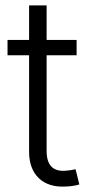

<svg xmlns="http://www.w3.org/2000/svg" viewBox="-20 -696 338 722"><path d="M89.4 -675.8V-545.9H8.3V-488.3H89.4V-124.5C89.4 -39.6 141.6 11.2 228.5 5.4C245.6 4.9 264.2 2 278.3 -2.4L264.2 -59.6C252.9 -57.1 238.3 -54.7 229 -54.2C179.2 -49.3 155.3 -74.7 155.3 -128.9V-488.3H268.1V-545.9H155.3V-675.8Z"/></svg>

Font: Raveo Light
Style: Regular
Weight: 300
Designer: Jakub Foglar, Rasmus Andersson (Inter)
Foundry: Jakubfoglar.com
Version: Version 1.100;Glyphs 3.2.3 (3260)